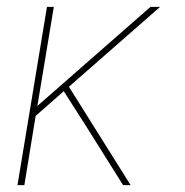

<svg xmlns="http://www.w3.org/2000/svg" viewBox="-20 -540 540 560"><path d="M31 0 117 -520H137L89 -231L419 -520H447L181 -287L361 0H339L233 -169L166 -274L84 -202L51 0Z"/></svg>

Font: Iosevka SS04 Thin Oblique
Style: Regular
Weight: 100
Italic angle: -9°
Monospace: yes
Designer: Belleve Invis
Foundry: Belleve Invis
Version: Version 19.0.0; ttfautohint (v1.8.4)